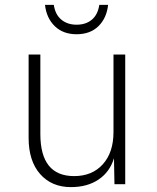

<svg xmlns="http://www.w3.org/2000/svg" viewBox="-20 -753 640 785"><path d="M270 12Q191 12 144 -41.5Q97 -95 97 -189V-530H145V-205Q145 -33 283 -33Q357 -33 400.5 -81.5Q444 -130 444 -213V-530H492V0H448L446 -106Q429 -50 383 -19Q337 12 270 12ZM293 -613Q238 -613 204 -646Q170 -679 164 -733H200Q206 -693 231 -672.5Q256 -652 293 -652Q331 -652 355.5 -672.5Q380 -693 386 -733H422Q416 -679 382.5 -646Q349 -613 293 -613Z"/></svg>

Font: Geist Mono ExtraLight
Style: Regular
Weight: 200
Monospace: yes
Designer: Basement.studio, Andrés Briganti, Mateo Zaragoza
Foundry: Basement.studio, Vercel, Andrés Briganti, Guido Ferreyra, Mateo Zaragoza
Version: Version 1.500; ttfautohint (v1.8.4.7-5d5b)